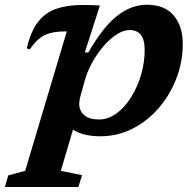

<svg xmlns="http://www.w3.org/2000/svg" viewBox="-81 -548 802 789"><path d="M256 172 241 220.5H-61L-47 172.5L22.5 154L193.5 -419Q191 -419 186.5 -419Q136 -419 104 -404.2Q72 -389.5 41 -345L29 -349.5Q45.5 -420 75.8 -458.5Q106 -497 151.2 -512.2Q196.5 -527.5 257 -527.5Q279 -527.5 295 -527Q311 -526.5 329.5 -525.5L267.5 -332.5H282Q342 -437 400.2 -482.8Q458.5 -528.5 522.5 -528.5Q595.5 -528.5 632.8 -484.5Q670 -440.5 670 -368Q670 -294 643.8 -225.8Q617.5 -157.5 571.2 -104Q525 -50.5 463.5 -19.2Q402 12 332 12Q260 12 219 -15.5L169 154ZM249.5 -153Q244.5 -134.5 244.5 -121Q244.5 -93 265 -75Q285.5 -57 325.5 -57Q364 -57 398 -82Q432 -107 458 -148.8Q484 -190.5 498.8 -241Q513.5 -291.5 513.5 -342Q513.5 -386 497.5 -405.2Q481.5 -424.5 451.5 -424.5Q425.5 -424.5 397.2 -405.8Q369 -387 343.2 -356.8Q317.5 -326.5 297.8 -290.8Q278 -255 268.5 -221Z"/></svg>

Font: Newsreader 6pt SemiBold
Style: Italic
Weight: 600
Italic angle: -17°
Designer: Hugues Gentile
Foundry: Production Type
Version: Version 1.003; ttfautohint (v1.8.3)